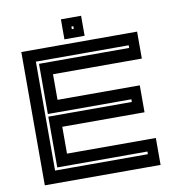

<svg xmlns="http://www.w3.org/2000/svg" viewBox="-90 -912 917 993"><g transform="rotate(-10 369.0 -415.5)"><path d="M65 0V-700H673V-558.5H206.5V-424H638.5V-282.5H206.5V-141.5H673V0ZM130.5 -66H618V-80H144.5V-346.5H583V-360.5H144.5V-624H618V-638H130.5ZM296 -726V-831H402V-726ZM343 -771H353V-785H343Z"/></g></svg>

Font: Tourney Expanded Regular
Style: Bold
Weight: 700
Width: 7
Designer: Tyler Finck
Foundry: Etcetera Type Co
Version: Version 1.010; ttfautohint (v1.8.3)